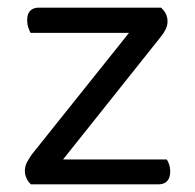

<svg xmlns="http://www.w3.org/2000/svg" viewBox="-20 -482 509 502"><path d="M93 0H61Q54 -6 49.5 -15.5Q45 -25 45 -35Q45 -47 50.5 -57.5Q56 -68 63 -78L370 -462H401Q409 -455 413.5 -446Q418 -437 418 -426Q418 -415 413 -405Q408 -395 399 -384ZM390 -462V-396H60Q57 -401 54 -410Q51 -419 51 -429Q51 -446 59 -454Q67 -462 81 -462ZM67 0V-65H416Q419 -61 422 -52.5Q425 -44 425 -33Q425 -17 417 -8.5Q409 0 394 0Z"/></svg>

Font: Baloo Paaji 2
Style: Regular
Weight: 400
Designer: Shuchita Grover, Noopur Datye and Ek Type
Foundry: Ek Type
Version: Version 1.700